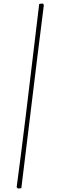

<svg xmlns="http://www.w3.org/2000/svg" viewBox="-20 -820 339 1107"><path d="M83 267 76 259Q116 -35 206 -797L226 -800L233 -792Q222 -714 103 265Z"/></svg>

Font: Albura ExtraLight
Style: Italic
Weight: 156
Italic angle: -7°
Designer: Mercedes Jáuregui
Foundry: Omnibus-Type Team
Version: Version 1.000